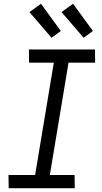

<svg xmlns="http://www.w3.org/2000/svg" viewBox="-20 -997 540 1017"><path d="M376 0H26L25 -70H166L265 -665H134L133 -735H483L484 -665H343L244 -70H375ZM423 -797 306 -933 367 -977 472 -833ZM253 -797 136 -933 197 -977 302 -833Z"/></svg>

Font: Iosevka
Style: Italic
Weight: 400
Italic angle: -9°
Monospace: yes
Designer: Belleve Invis
Foundry: Belleve Invis
Version: Version 32.5.0; ttfautohint (v1.8.4)